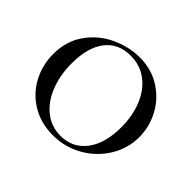

<svg xmlns="http://www.w3.org/2000/svg" viewBox="-118 -639 810 810"><g transform="rotate(45 287.0 -234.0)"><path d="M34 -232Q34 -309 74 -365.5Q114 -422 176.5 -451Q239 -480 303 -480Q373 -480 427 -445.5Q481 -411 510 -356Q539 -301 539 -241Q539 -173 503.5 -115Q468 -57 407.5 -22.5Q347 12 275 12Q204 12 149 -21Q94 -54 64 -110Q34 -166 34 -232ZM456 -217Q456 -283 434 -338Q412 -393 370 -425.5Q328 -458 270 -458Q197 -458 157 -406Q117 -354 117 -259Q117 -189 139.5 -132Q162 -75 203.5 -42Q245 -9 300 -9Q371 -9 413.5 -64Q456 -119 456 -217Z"/></g></svg>

Font: Cormorant SC Medium
Style: Regular
Weight: 500
Designer: Christian Thalmann (Catharsis Fonts)
Version: Version 3.000